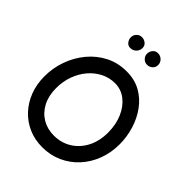

<svg xmlns="http://www.w3.org/2000/svg" viewBox="-271 -1094 1288 1288"><g transform="rotate(45 372.5 -450.0)"><path d="M360.4 47.9Q289.6 47.9 230.2 22Q170.9 -3.9 127 -51Q83 -98.1 58.8 -161.4Q34.7 -224.6 34.7 -299.3Q34.7 -378.4 61 -452.4Q87.4 -526.4 136.2 -585.2Q185.1 -644 252.4 -678.5Q319.8 -712.9 402.3 -712.9Q478.5 -712.9 536.6 -680.2Q594.7 -647.5 634.3 -592.5Q673.8 -537.6 694.1 -470.2Q714.4 -402.8 714.4 -334Q714.4 -253.4 688 -183.8Q661.6 -114.3 613.8 -62.3Q565.9 -10.3 501.5 18.8Q437 47.9 360.4 47.9ZM360.4 -62.5Q429.2 -62.5 484.4 -96.2Q539.6 -129.9 571.8 -191.2Q604 -252.4 604 -334Q604 -410.2 577.6 -470.7Q551.3 -531.2 505.9 -566.4Q460.4 -601.6 402.3 -601.6Q349.1 -601.6 302.5 -577.9Q255.9 -554.2 220.7 -512.7Q185.5 -471.2 165.8 -416.5Q146 -361.8 146 -299.3Q146 -226.1 173.8 -173.1Q201.7 -120.1 250 -91.3Q298.3 -62.5 360.4 -62.5ZM521 -892.1Q521 -868.7 504.4 -854.5Q487.8 -840.3 467.3 -840.3Q444.3 -840.3 429.2 -856.4Q414.1 -872.6 414.1 -891.6Q414.1 -915 428.2 -931.4Q442.4 -947.8 463.4 -947.8Q487.8 -947.8 504.4 -931.4Q521 -915 521 -892.1ZM366.2 -899.4Q366.2 -874 349.1 -857.2Q332 -840.3 307.1 -840.3Q285.2 -840.3 272.2 -857.7Q259.3 -875 259.3 -894Q259.3 -916 274.7 -931.9Q290 -947.8 312.5 -947.8Q332.5 -947.8 349.4 -934.6Q366.2 -921.4 366.2 -899.4Z"/></g></svg>

Font: Mikhak-DS2-FD SemiBold
Style: Regular
Weight: 600
Designer: Amin Abedi
Version: Version 3.2